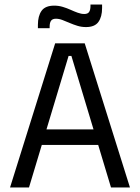

<svg xmlns="http://www.w3.org/2000/svg" viewBox="-20 -831 620 851"><path d="M24.5 0 224.5 -639H355.5L556 0H472L296.5 -583H284L108.5 0ZM144.5 -188.5V-257.5H435.5V-188.5ZM361 -711Q341.5 -711 323.5 -716.5Q305.5 -722 288.8 -729.2Q272 -736.5 257 -742.2Q242 -748 228 -748Q212.5 -748 206.2 -739Q200 -730 200 -712.5V-706H148V-721Q148 -760 164.2 -783Q180.5 -806 220.5 -806Q240 -806 258.2 -800.5Q276.5 -795 293 -787.5Q309.5 -780 324.8 -774.5Q340 -769 353.5 -769Q369 -769 375 -778Q381 -787 381 -804.5V-811H432.5V-795.5Q432.5 -756.5 416.2 -733.8Q400 -711 361 -711Z"/></svg>

Font: Anek Bangla Medium
Style: Regular
Weight: 400
Version: Version 1.003